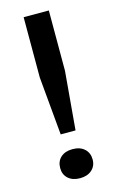

<svg xmlns="http://www.w3.org/2000/svg" viewBox="-116 -788 513 843"><g transform="rotate(-15 140.0 -366.5)"><path d="M106.5 -201 82.5 -466V-740H197V-466L174 -201ZM66 -58.5Q66 -89 85.8 -107Q105.5 -125 139.5 -125Q173.5 -125 193.5 -106.8Q213.5 -88.5 213.5 -58.5Q213.5 -29 193.2 -11Q173 7 139.5 7Q106 7 86 -10.8Q66 -28.5 66 -58.5Z"/></g></svg>

Font: Encode Sans Semi Expanded Medium
Style: Regular
Weight: 500
Width: 6
Designer: Multiple Designers
Foundry: Impallari Type
Version: Version 2.000